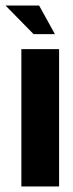

<svg xmlns="http://www.w3.org/2000/svg" viewBox="-46 -672 264 692"><path d="M31 0V-495H167V0ZM75 -549 -26 -652H95L152 -549Z"/></svg>

Font: Alumni Sans Thin ExtraBold
Style: Regular
Weight: 800
Version: Version 1.018